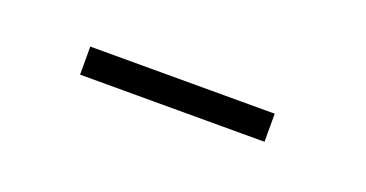

<svg xmlns="http://www.w3.org/2000/svg" viewBox="-21 -280 343 180"><g transform="rotate(20 150.0 -190.0)"><path d="M237 -176H53V-204H237Z"/></g></svg>

Font: Josefin Slab Light
Style: Regular
Weight: 300
Designer: Santiago Orozco
Foundry: Typemade
Version: Version 2.000